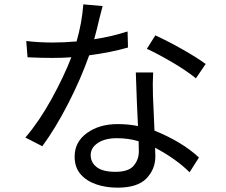

<svg xmlns="http://www.w3.org/2000/svg" viewBox="-20 -819 1040 885"><path d="M928 -524 883 -458Q840 -493 774.5 -531.5Q709 -570 657 -594L696 -656Q753 -630 821 -591.5Q889 -553 928 -524ZM568 -674 570 -600Q490 -577 391 -564Q353 -456 294.5 -342Q236 -228 175 -145L97 -185Q161 -260 217.5 -362.5Q274 -465 309 -555Q266 -552 222 -552Q167 -552 107 -555L101 -630Q159 -623 223 -623Q276 -623 333 -628Q358 -715 364 -799L453 -791Q447 -767 438 -733Q428 -688 414 -638Q493 -650 568 -674ZM620 -121Q620 -141 619 -168Q572 -182 519 -182Q464 -182 431 -160Q398 -138 398 -104Q398 -70 426 -48.5Q454 -27 512 -27Q573 -27 596.5 -55.5Q620 -84 620 -121ZM606 -485H686Q683 -431 685 -383Q685 -381 685 -378Q686 -351 688 -311Q690 -266 692 -217Q820 -165 897 -93L854 -25Q791 -87 695 -138Q696 -115 696 -98Q696 -39 655 3.5Q614 46 522 46Q468 46 423 30.5Q378 15 351 -16.5Q324 -48 324 -97Q324 -165 381 -206Q438 -247 522 -247Q572 -247 616 -238Q614 -290 611 -346Q608 -423 606 -485Z"/></svg>

Font: Noto Sans CJK KR Regular (TTF)
Style: Regular
Weight: 400
Designer: Ryoko NISHIZUKA 西塚涼子 (kana & ideographs); Paul D. Hunt (Latin, Greek & Cyrillic); Wenlong ZHANG 张文龙 (bopomofo); Sandoll 
Foundry: Adobe Systems Incorporated
Version: Version 1.004;PS 1.004;hotconv 1.0.82;makeotf.lib2.5.63406